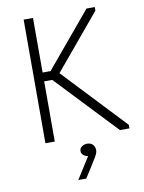

<svg xmlns="http://www.w3.org/2000/svg" viewBox="-100 -769 803 1071"><g transform="rotate(-10 302.0 -233.0)"><path d="M163 -391H208L466 -700H513V-680L255 -371L586 -20V0H532L209 -341H163V0H110V-700H163ZM332 112Q314 109 304.5 99.5Q295 90 295 77Q295 61 309 52Q323 43 337 43Q358 43 370 55Q382 67 382 88Q382 102 369.5 123.5Q357 145 335 179L300 234H255L332 112Z"/></g></svg>

Font: Tilda Sans Light
Style: Regular
Weight: 300
Designer: ParaType Ltd
Foundry: ParaType Ltd
Version: Version 1.009